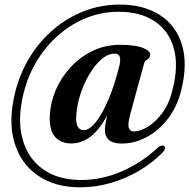

<svg xmlns="http://www.w3.org/2000/svg" viewBox="-20 -699 828 840"><path d="M512.5 -71Q472 -71 454.8 -88.5Q437.5 -106 439 -134.5Q440 -156.5 448.5 -193.5Q417 -134 378 -102.8Q339 -71.5 291.5 -71.5Q245 -71.5 219.8 -101.5Q194.5 -131.5 198 -194.5Q200.5 -250.5 224 -305.2Q247.5 -360 288.8 -404.8Q330 -449.5 385 -476.2Q440 -503 505 -503Q570.5 -503 604.5 -489.8Q638.5 -476.5 637 -459.5Q636 -445 624.8 -439.2Q613.5 -433.5 610 -420L550 -200Q538.5 -157 543.2 -140.5Q548 -124 566 -124Q592 -124 625.8 -144Q659.5 -164 689.5 -204Q719.5 -244 734.5 -304.5Q762 -411.5 740.2 -488.2Q718.5 -565 656 -606.2Q593.5 -647.5 499 -647.5Q426.5 -647.5 360.2 -621.5Q294 -595.5 238.8 -548Q183.5 -500.5 143.5 -436Q103.5 -371.5 84 -294.5Q55 -180 77.8 -93.8Q100.5 -7.5 167 40.5Q233.5 88.5 335.5 88.5Q425 88.5 512.5 50.8Q600 13 672 -54.5Q690.5 -68.5 700 -58Q704.5 -52.5 700.5 -44.5Q696.5 -36.5 687.5 -28Q643 16.5 585.2 50Q527.5 83.5 462.2 102Q397 120.5 330 120.5Q220 120.5 145 68.5Q70 16.5 42.5 -77.5Q15 -171.5 47 -298Q68 -380.5 111.2 -450.2Q154.5 -520 215 -571.2Q275.5 -622.5 349 -650.8Q422.5 -679 504 -679Q607.5 -679 678.5 -633.8Q749.5 -588.5 775.8 -504Q802 -419.5 772.5 -302Q754.5 -231.5 714.8 -179.8Q675 -128 622.2 -99.5Q569.5 -71 512.5 -71ZM314 -197.5Q311 -160 320.2 -144.8Q329.5 -129.5 346 -129.5Q371 -129.5 399.5 -165.2Q428 -201 455.2 -265.5Q482.5 -330 503 -415Q514 -464.5 482 -464.5Q453 -464.5 424.2 -439.8Q395.5 -415 371.5 -375Q347.5 -335 332.2 -288.2Q317 -241.5 314 -197.5Z"/></svg>

Font: Fraunces 144pt Soft SemiBold
Style: Italic
Weight: 600
Italic angle: -16°
Version: Version 1.000;[b76b70a41]